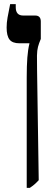

<svg xmlns="http://www.w3.org/2000/svg" viewBox="-20 -667 259 927"><path d="M109 240V-293Q109 -350 112 -389Q115 -428 122 -456V-458H74Q40 -458 26 -476Q12 -494 12 -534Q12 -557 16.5 -582.5Q21 -608 29 -647H56V-632Q56 -592 92 -592H150Q177 -592 177 -563V-479Q168 -458 163.5 -441Q159 -424 158.5 -398.5Q158 -373 159 -327L167 203Q155 216 145.5 224Q136 232 124 240Z"/></svg>

Font: Noto Serif Hebrew ExtraCondensed
Style: Bold
Weight: 700
Width: 2
Designer: Monotype Design Team
Foundry: Monotype Imaging Inc.
Version: Version 2.004; ttfautohint (v1.8.4.7-5d5b)